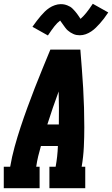

<svg xmlns="http://www.w3.org/2000/svg" viewBox="-31 -998 594 1018"><path d="M-11 0V-114H23Q32 -167 46.5 -219.5Q61 -272 78 -323.5Q95 -375 114 -427Q133 -479 153 -530.5Q173 -582 194 -633Q215 -684 236 -735H395Q399 -684 403 -633Q407 -582 410 -530.5Q413 -479 414.5 -427Q416 -375 416 -323Q416 -271 413.5 -218.5Q411 -166 402 -114H421V0H231V-114H264Q269 -141 272 -168.5Q275 -196 276 -224H186Q178 -197 171.5 -169.5Q165 -142 161 -114H179V0ZM281 -338Q282 -382 281.5 -426Q281 -470 280 -513Q264 -470 249 -426Q234 -382 220 -338ZM223 -810 141 -856Q153 -873 164 -887.5Q175 -902 185.5 -914Q196 -926 206.5 -936.5Q217 -947 230.5 -956Q244 -965 260 -970.5Q276 -976 291 -976Q301 -976 309 -974.5Q317 -973 326 -969.5Q335 -966 341.5 -962Q348 -958 355 -951Q362 -944 367.5 -937.5Q373 -931 377.5 -925Q382 -919 387 -911.5Q392 -904 396 -898Q411 -911 426 -929.5Q441 -948 461 -978L543 -932Q531 -914 520 -899.5Q509 -885 498.5 -873.5Q488 -862 477.5 -851.5Q467 -841 453 -831.5Q439 -822 423.5 -816.5Q408 -811 392 -811Q383 -811 374.5 -812.5Q366 -814 357.5 -818Q349 -822 342.5 -826Q336 -830 328.5 -836.5Q321 -843 316 -850Q311 -857 306.5 -863Q302 -869 296.5 -877Q291 -885 288 -889Q272 -877 257.5 -858.5Q243 -840 223 -810Z"/></svg>

Font: Iosevka Curly Slab HvObl
Style: Regular
Weight: 900
Italic angle: -9°
Monospace: yes
Designer: Belleve Invis
Foundry: Belleve Invis
Version: Version 11.1.0; ttfautohint (v1.8.3)